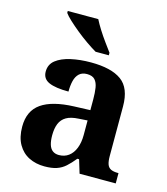

<svg xmlns="http://www.w3.org/2000/svg" viewBox="-115 -855 828 954"><g transform="rotate(15 299.5 -378.0)"><path d="M202 10Q158 10 122.5 -7.5Q87 -25 66 -61.5Q45 -98 45 -153Q45 -234 101 -273Q157 -312 269 -316L351 -319V-374Q351 -408 347 -433.5Q343 -459 330 -473.5Q317 -488 289 -488Q264 -488 249 -474Q234 -460 228 -435.5Q222 -411 222 -380Q155 -380 121 -395Q87 -410 87 -447Q87 -484 115 -506Q143 -528 190 -538.5Q237 -549 293 -549Q398 -549 450.5 -511Q503 -473 503 -379V-124Q503 -97 508.5 -81.5Q514 -66 527.5 -59.5Q541 -53 563 -53H567V0H381L360 -69H351Q329 -42 309.5 -24.5Q290 -7 265 1.5Q240 10 202 10ZM257 -63Q286 -63 307 -78.5Q328 -94 339.5 -123Q351 -152 351 -191V-266L306 -263Q266 -261 243 -247.5Q220 -234 210 -209.5Q200 -185 200 -149Q200 -121 206 -101.5Q212 -82 225 -72.5Q238 -63 257 -63ZM301 -606Q277 -620 249 -639.5Q221 -659 194 -681Q167 -703 145.5 -723Q124 -743 115 -756V-766H272Q283 -744 300 -717Q317 -690 336 -664Q355 -638 369 -619V-606Z"/></g></svg>

Font: Noto Serif Tamil
Style: Bold
Weight: 700
Designer: Indian Type Foundry, Tom Grace, and the Monotype Design Team
Foundry: Monotype Imaging Inc.
Version: Version 2.003